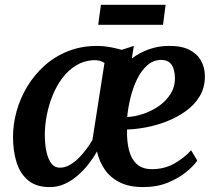

<svg xmlns="http://www.w3.org/2000/svg" viewBox="-20 -752 882 782"><path d="M525 -565 517 -514Q549 -538 586.5 -551.2Q624 -564.5 665 -565Q717 -566 749.8 -549.8Q782.5 -533.5 798.2 -505.8Q814 -478 814.5 -443.5Q815 -396.5 794 -361Q773 -325.5 737.2 -299.8Q701.5 -274 659 -257.5Q616.5 -241 574.2 -233.2Q532 -225.5 497.5 -224.5Q496 -176.5 505.5 -140Q515 -103.5 537.8 -83.2Q560.5 -63 598.5 -63Q649 -63 689.2 -85.5Q729.5 -108 758.5 -140L783.5 -98Q770 -77.5 739.5 -52.2Q709 -27 664.5 -8.5Q620 10 563 10Q507 10 468.5 -9Q430 -28 407.2 -60.8Q384.5 -93.5 375 -135Q361 -110 341 -84.2Q321 -58.5 296.5 -37.2Q272 -16 243.5 -3Q215 10 183.5 10Q127.5 10 94.8 -17.2Q62 -44.5 47.5 -90.8Q33 -137 33 -194Q33 -246 47.5 -298.8Q62 -351.5 91 -399.5Q120 -447.5 161.5 -484.8Q203 -522 257 -543.5Q311 -565 376.5 -565Q401.5 -565 427.8 -560.2Q454 -555.5 475.5 -549ZM356.5 -182 405.5 -495.5Q396.5 -502 384.8 -504.8Q373 -507.5 360 -507Q320.5 -504.5 289 -485Q257.5 -465.5 233.8 -433.8Q210 -402 194.2 -363Q178.5 -324 170.5 -282.5Q162.5 -241 162.5 -202.5Q162.5 -164 169.2 -133.8Q176 -103.5 189.2 -86.2Q202.5 -69 223.5 -69Q244 -69 263.2 -79.8Q282.5 -90.5 300 -107.8Q317.5 -125 332 -144.8Q346.5 -164.5 356.5 -182ZM637 -508Q604.5 -508 579.8 -486Q555 -464 538 -428.8Q521 -393.5 511.2 -353Q501.5 -312.5 498 -275.5Q528 -276.5 562 -287.8Q596 -299 625.8 -319.2Q655.5 -339.5 674.2 -368.8Q693 -398 692.5 -435Q691.5 -471.5 677.8 -489.8Q664 -508 637 -508ZM391 -732.5H654.5L644 -651H380Z"/></svg>

Font: Merriweather 24pt SemiBold
Style: Italic
Weight: 600
Italic angle: -7.8°
Version: Version 2.101